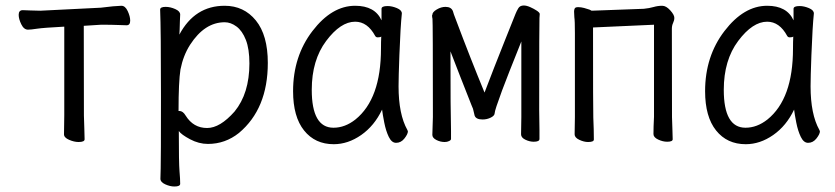

<svg xmlns="http://www.w3.org/2000/svg" viewBox="-20 -507 3040 699"><path d="M266 10Q250 10 231.5 2Q213 -6 213 -18L214 -88V-410Q138 -406 115 -402.5Q92 -399 82 -399Q67 -399 57.5 -418.5Q48 -438 48 -453Q48 -470 63 -470Q70 -470 89 -469Q108 -468 127 -468L347 -479Q369 -481 391 -484L422 -486Q436 -486 445 -466.5Q454 -447 454 -432Q454 -415 441 -415Q432 -415 409.5 -416Q387 -417 348 -417L285 -413Q285 -109 285.5 -86.5Q286 -64 287 -39Q288 -14 288 0Q288 10 266 10Z M615 172Q599 172 581.5 164Q564 156 564 144Q564 132 565 106Q566 80 566 -157Q566 -403 563 -472Q563 -482 583 -482Q600 -482 618 -474Q636 -466 636 -454Q636 -448 635 -432Q634 -416 634 -399L633 -381Q689 -486 798 -486Q868 -486 911.5 -432.5Q955 -379 955 -278Q955 -111 850 -23Q800 17 737 17Q704 17 672 0Q640 -17 631 -30Q631 87 633.5 116Q636 145 636 162Q636 172 615 172ZM734 -41Q781 -41 834 -101Q888 -167 888 -276Q888 -329 875 -362Q862 -395 841 -410.5Q820 -426 798 -426Q725 -426 672 -344Q647 -305 637 -254Q630 -210 630 -103Q631 -103 633 -103Q646 -103 656 -86Q684 -41 734 -41Z M1195 18Q1127 18 1087 -32Q1047 -82 1047 -175Q1047 -302 1117.5 -394Q1188 -486 1273 -486Q1345 -486 1369 -433V-475Q1369 -485 1391 -485Q1407 -485 1425 -477.5Q1443 -470 1443 -458Q1438 -411 1434 -306Q1431 -225 1431 -193Q1431 -91 1463 -34L1465 -29Q1465 -19 1452.5 -3Q1440 13 1422 13Q1406 13 1395.5 -8.5Q1385 -30 1379 -60.5Q1373 -91 1371 -108Q1343 -49 1295 -15.5Q1247 18 1195 18ZM1194 -42Q1236 -42 1274 -72Q1367 -147 1367 -330Q1367 -356 1368 -374Q1365 -371 1355 -371Q1349 -371 1346 -376Q1318 -428 1273 -428Q1220 -428 1167.5 -358Q1115 -288 1115 -180Q1115 -42 1194 -42Z M1599 10Q1583 10 1568.5 2.5Q1554 -5 1554 -16L1556 -81Q1556 -432 1554.5 -438.5Q1553 -445 1553 -450Q1553 -452 1554 -453Q1554 -463 1570 -472.5Q1586 -482 1602 -482Q1623 -482 1629 -466Q1630 -460 1641 -432Q1692 -296 1744 -170Q1777 -257 1819 -362L1857 -457Q1861 -467 1867 -477Q1873 -487 1887 -487Q1897 -487 1910.5 -481Q1924 -475 1934.5 -468Q1945 -461 1945 -456Q1945 -449 1944 -441.5Q1943 -434 1943 -106L1944 -34V-1Q1944 9 1923 9Q1908 9 1892.5 1.5Q1877 -6 1877 -18L1878 -81V-356Q1866 -326 1835 -248L1808 -178Q1781 -105 1781 -95.5Q1781 -86 1767 -79Q1753 -72 1737 -72Q1713 -72 1708 -86L1702 -111L1697 -123Q1653 -234 1620 -320Q1620 -97 1622 -30V-1Q1622 3 1615 6.5Q1608 10 1599 10Z M2121 10Q2106 10 2089 2Q2072 -6 2072 -18Q2072 -43 2073 -81V-386Q2073 -432 2071 -444L2070 -465Q2070 -472 2072.5 -476.5Q2075 -481 2085 -481Q2095 -481 2106.5 -478Q2118 -475 2126 -472L2134 -468L2324 -475Q2344 -477 2359.5 -481.5Q2375 -486 2391 -486Q2405 -486 2420 -469.5Q2435 -453 2435 -442Q2435 -433 2430.5 -423.5Q2426 -414 2426 -402Q2426 -101 2426.5 -80.5Q2427 -60 2428 -36Q2429 -12 2429 0Q2429 9 2409 9Q2393 9 2376 1Q2359 -7 2359 -19Q2359 -44 2361 -82V-417L2139 -407Q2139 -100 2140 -79Q2142 -34 2142 1Q2142 10 2121 10Z M2695 18Q2627 18 2587 -32Q2547 -82 2547 -175Q2547 -302 2617.5 -394Q2688 -486 2773 -486Q2845 -486 2869 -433V-475Q2869 -485 2891 -485Q2907 -485 2925 -477.5Q2943 -470 2943 -458Q2938 -411 2934 -306Q2931 -225 2931 -193Q2931 -91 2963 -34L2965 -29Q2965 -19 2952.5 -3Q2940 13 2922 13Q2906 13 2895.5 -8.5Q2885 -30 2879 -60.5Q2873 -91 2871 -108Q2843 -49 2795 -15.5Q2747 18 2695 18ZM2694 -42Q2736 -42 2774 -72Q2867 -147 2867 -330Q2867 -356 2868 -374Q2865 -371 2855 -371Q2849 -371 2846 -376Q2818 -428 2773 -428Q2720 -428 2667.5 -358Q2615 -288 2615 -180Q2615 -42 2694 -42Z"/></svg>

Font: LXGW WenKai Mono Lite
Style: Regular
Weight: 400
Monospace: yes
Designer: LXGW / Fontworks Inc.
Foundry: LXGW / Fontworks Inc.
Version: Version 1.520; June 14, 2025